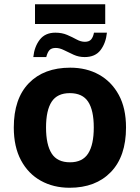

<svg xmlns="http://www.w3.org/2000/svg" viewBox="-20 -875 659 905"><path d="M574 -274Q574 -138 502.5 -64Q431 10 308 10Q232 10 172.5 -23Q113 -56 79 -119.5Q45 -183 45 -274Q45 -410 116 -483Q187 -556 311 -556Q388 -556 447 -523Q506 -490 540 -427.5Q574 -365 574 -274ZM197 -274Q197 -193 223.5 -151.5Q250 -110 310 -110Q369 -110 395.5 -151.5Q422 -193 422 -274Q422 -355 395.5 -395.5Q369 -436 309 -436Q250 -436 223.5 -395.5Q197 -355 197 -274ZM145 -762V-855H476V-762ZM137 -606Q142 -655 167.5 -688Q193 -721 241 -721Q272 -721 296.5 -710.5Q321 -700 341 -689Q361 -678 380 -678Q400 -678 409.5 -689Q419 -700 423 -721H484Q479 -672 454 -639Q429 -606 379 -606Q351 -606 327 -617Q303 -628 282 -638.5Q261 -649 243 -649Q223 -649 213.5 -639Q204 -629 198 -606Z"/></svg>

Font: Noto IKEA Latin
Style: Bold
Weight: 700
Designer: Monotype Design Team
Foundry: Monotype Imaging Inc.
Version: Version 1.0